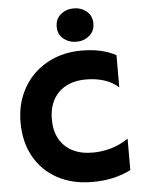

<svg xmlns="http://www.w3.org/2000/svg" viewBox="-63 -1001 785 1063"><g transform="rotate(-5 330.0 -469.0)"><path d="M406.6 15Q297.8 15 214.9 -29.4Q132 -73.9 85.6 -155.4Q39.1 -237 39.1 -348Q39.1 -428.9 66.3 -496.1Q93.5 -563.2 143.2 -612.3Q192.9 -661.4 260.6 -688.2Q328.2 -715 408.9 -715Q469.2 -715 516.3 -704.1Q563.4 -693.2 600.6 -672.8V-494Q567.5 -523.9 521.6 -538.7Q475.6 -553.5 419.9 -553.5Q371 -553.5 332.7 -539.3Q294.4 -525.1 267.8 -498.6Q241.1 -472 227.1 -434.5Q213.1 -397 213.1 -350.2Q213.1 -286.2 238.4 -240.8Q263.6 -195.4 310.6 -171.1Q357.6 -146.8 423.1 -146.8Q474.5 -146.8 525.3 -161.2Q576.1 -175.6 621.6 -207.2V-32.5Q578.4 -9.9 524.9 2.6Q471.4 15 406.6 15ZM386.6 -766Q345.6 -766 315.1 -790.8Q284.6 -815.6 284.6 -858.5Q284.6 -901.5 315 -926.5Q345.4 -951.5 386.6 -951.5Q428.2 -951.5 458.4 -926.5Q488.6 -901.5 488.6 -858.5Q488.6 -816.4 458.4 -791.2Q428.2 -766 386.6 -766Z"/></g></svg>

Font: Geologica-Sharp
Style: Regular
Weight: 100
Designer: Sindre Bremnes, Frode Helland
Foundry: Monokrom Skriftforlag AS
Version: Version 1.010;gftools[0.9.28]